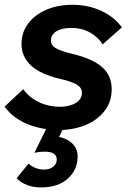

<svg xmlns="http://www.w3.org/2000/svg" viewBox="-29 -540 546 821"><path d="M-9.3 -84.2 70.5 -158.7Q92.3 -126.3 134.2 -104.9Q176 -83.5 228.5 -83.5Q250.3 -83.5 271.6 -89.6Q292.8 -95.7 307.1 -109.1Q321.3 -122.6 321.3 -143.6Q321.3 -164.9 300.1 -177.9Q278.9 -191 229.1 -202.5Q144.4 -222.1 103.7 -259.8Q63 -297.6 63 -352.4Q63 -401.2 91.3 -439.1Q119.7 -477 168.9 -498.2Q218 -519.5 280.8 -519.5Q347.8 -519.5 403.6 -493.8Q459.3 -468.2 492.1 -423L410 -350.3Q389.8 -382.3 355 -401.5Q320.2 -420.6 276.2 -420.6Q236 -420.6 212.3 -406.3Q188.7 -392 188.7 -365.5Q188.7 -347.5 207.6 -335Q226.6 -322.5 277.3 -310.5Q366 -289.5 407.3 -253.3Q448.6 -217.1 448.6 -159Q448.6 -103.9 417.3 -64.5Q386 -25.1 334.7 -4.5Q283.4 16 221.8 16Q177.4 16 133.2 5.2Q89 -5.5 52 -27.7Q15 -50 -9.3 -84.2ZM42 222.2 93 159.7Q121.8 185 159.3 185Q183.6 185 198.7 172.8Q213.7 160.7 213.7 141.4Q213.7 125.7 200.8 117.2Q187.8 108.6 164.2 108.6Q138 108.6 118 113.6L178.9 -10H250.7L203.6 86.8L187.5 42.6Q241 42.6 272 66.4Q302.9 90.3 302.9 129.2Q302.9 185.7 261.2 223.6Q219.4 261.4 146.4 261.4Q81.2 261.4 42 222.2Z"/></svg>

Font: Wix Madefor Text
Style: Italic
Weight: 400
Italic angle: -12°
Designer: Dalton Maag Ltd
Foundry: Dalton Maag Ltd
Version: Version 3.100